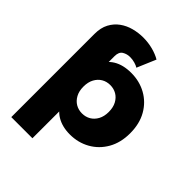

<svg xmlns="http://www.w3.org/2000/svg" viewBox="-263 -892 1220 1220"><g transform="rotate(45 347.5 -281.5)"><path d="M402 9Q333 9 284 -20.5Q235 -50 209.5 -111.5Q184 -173 184 -267Q184 -363 208 -424Q232 -485 280.5 -514.5Q329 -544 402 -544Q476 -544 536.5 -510.5Q597 -477 632.5 -415Q668 -353 668 -267Q668 -183 632.5 -121Q597 -59 536.5 -25Q476 9 402 9ZM362 -140Q394 -140 419.5 -155Q445 -170 460.5 -198.5Q476 -227 476 -267Q476 -308 460.5 -336.5Q445 -365 419.5 -380Q394 -395 362 -395Q330 -395 304.5 -380Q279 -365 263.5 -336.5Q248 -308 248 -267Q248 -227 263.5 -198.5Q279 -170 304.5 -155Q330 -140 362 -140ZM251 -450 241 -271 251 -91V194H61V-554Q61 -609 81.5 -647.5Q102 -686 136 -710.5Q170 -735 212 -746Q254 -757 297 -757Q342 -757 383.5 -746Q425 -735 455 -717L401 -590Q389 -598 368 -604Q347 -610 325 -610Q297 -610 274 -596Q251 -582 251 -543Z"/></g></svg>

Font: Montserrat Thin ExtraBold
Style: Regular
Weight: 800
Version: Version 9.000